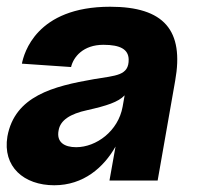

<svg xmlns="http://www.w3.org/2000/svg" viewBox="-21 -536 600 570"><path d="M140 14C227 14 287 -39 322 -101L304 0H447L499 -296C526 -446 466 -516 306 -516C86 -516 50 -377 44 -347L190 -337C197 -367 226 -403 286 -403C337 -403 360 -389 361 -360C362 -311 323 -312 258 -301C137 -280 23 -251 1 -131C-14 -41 50 14 140 14ZM153 -149C158 -179 187 -198 238 -209C296 -222 330 -233 349 -253L343 -219C330 -147 265 -99 205 -99C170 -99 146 -114 153 -149Z"/></svg>

Font: Uncut Sans
Style: Bold Italic
Weight: 700
Italic angle: -10°
Designer: Kasper Nordkvist
Foundry: Uncut Type
Version: Version 1.111;FEAKit 1.0